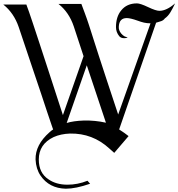

<svg xmlns="http://www.w3.org/2000/svg" viewBox="-32 -842 1074 1156"><path d="M1022.1 -821.6Q970.5 -776.8 927.9 -776.8Q906.8 -776.8 859.7 -799.2Q812.6 -821.6 792.6 -821.6Q731.1 -821.6 697.4 -778.9Q666.3 -741.1 666.3 -678.4Q666.3 -648.4 686.3 -623.7Q696.3 -612.1 715.3 -612.1Q731.1 -612.1 736.3 -618.9Q717.9 -616.8 697.4 -640.5Q681.6 -660.5 683.2 -680.5Q685.3 -733.2 731.1 -733.2Q752.6 -733.2 795.8 -717.9Q816.8 -710 835 -705.8Q853.2 -701.6 874.2 -701.6L679.5 -152.6Q637.9 -276.8 609.5 -363.9Q581.1 -451.1 561.6 -510.5Q542.1 -570 530.8 -606.3Q519.5 -642.6 512.1 -665Q504.7 -687.4 500.3 -701.3Q495.8 -715.3 490.8 -729.2Q485.8 -743.2 478.4 -763.4Q471.1 -783.7 457.9 -818.4H320Q383.7 -767.9 412.1 -683.2L471.1 -503.7L346.8 -148.9Q297.9 -298.9 263.2 -405.8Q228.4 -512.6 204.2 -586.1Q180 -659.5 165.5 -703.2Q151.1 -746.8 142.6 -770.8Q134.2 -794.7 130.8 -803.2Q127.4 -811.6 126.8 -814.7H-12.1Q51.6 -763.7 80.5 -679.5Q127.4 -539.5 160.5 -441.1Q193.7 -342.6 216.1 -276.1Q238.4 -209.5 251.3 -169.7Q264.2 -130 272.1 -108.2Q280 -86.3 282.6 -77.4Q285.3 -68.4 287.9 -62.6Q283.2 -59.5 277.6 -55.5Q272.1 -51.6 266.3 -45.8Q180 30 182.1 118.4Q184.7 174.7 211.6 214.7Q264.2 292.1 364.7 294.2Q424.2 294.2 510.5 264.2L494.7 246.3Q435.3 270 374.2 270Q305.8 270 259.5 237.4Q201.6 199.5 201.6 118.4Q201.6 25.8 291.1 -16.8Q333.7 -35.8 389.5 -37.9Q525.8 -40.5 626.8 52.6L655.8 78.4L742.1 -22.6Q720 -40.5 685.3 -62.6L907.9 -705.3Q925.8 -710 939.2 -715Q952.6 -720 960.5 -731.1Q979.5 -744.2 993.9 -767.9Q1008.4 -791.6 1022.1 -821.6ZM605.8 -103.2Q540.5 -117.9 472.6 -116.3Q410.5 -114.2 369.5 -101.6L490.5 -448.9Z"/></svg>

Font: MM Bagan
Style: Regular
Weight: 400
Designer: Khon Soe Zaw Thu
Version: Version 1.00 July 10, 2016, initial release